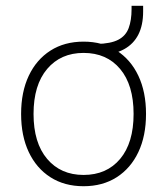

<svg xmlns="http://www.w3.org/2000/svg" viewBox="-20 -636 578 664"><path d="M269 8Q203 8 154.5 -23Q106 -54 79.5 -110Q53 -166 53 -242Q53 -318 79.5 -374Q106 -430 154.5 -461Q203 -492 269 -492Q335 -492 383.5 -461Q432 -430 458.5 -374Q485 -318 485 -242Q485 -166 458.5 -110Q432 -54 383.5 -23Q335 8 269 8ZM269 -31Q349 -31 395.5 -86.5Q442 -142 442 -242Q442 -342 395.5 -397.5Q349 -453 269 -453Q190 -453 143 -397.5Q96 -342 96 -242Q96 -142 143 -86.5Q190 -31 269 -31ZM330 -446 315 -459V-484Q363 -485 389 -498.5Q415 -512 425 -539Q435 -566 435 -604V-616H475V-596Q475 -549 458.5 -516.5Q442 -484 409.5 -466Q377 -448 330 -446Z"/></svg>

Font: Nunito Sans 12pt ExtraLight
Style: Regular
Weight: 200
Designer: Vernon Adams
Foundry: Vernon Adams
Version: Version 3.101;gftools[0.9.27]